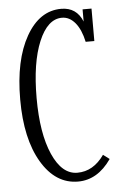

<svg xmlns="http://www.w3.org/2000/svg" viewBox="-51 -727 489 774"><g transform="rotate(-5 193.0 -340.0)"><path d="M342.8 -88.9 368.2 -69.8Q313 9.8 233.9 9.8Q142.6 9.8 86.2 -85.4Q29.8 -180.7 29.8 -339.8Q29.8 -499 84 -594.5Q138.2 -689.9 226.1 -689.9Q288.1 -689.9 312 -630.9V-680.2H348.1V-548.8H313Q302.2 -599.1 279.3 -626.5Q256.3 -653.8 226.1 -653.8Q168 -653.8 132.1 -568.4Q96.2 -482.9 96.2 -339.8Q96.2 -196.8 134 -111.3Q171.9 -25.9 233.9 -25.9Q298.8 -25.9 342.8 -88.9Z"/></g></svg>

Font: Margherita Light
Style: Regular
Weight: 300
Designer: James Puckett
Foundry: Dunwich Type Founders
Version: Version 1.008;hotconv 1.0.109;makeotfexe 2.5.65596